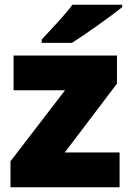

<svg xmlns="http://www.w3.org/2000/svg" viewBox="-20 -786 547 806"><path d="M493 -756V-766H284C251 -721 189 -657 155 -620V-606H282C336 -640 446 -718 493 -756ZM482 0V-146H252L471 -435V-553H37V-407H253L24 -109V0Z"/></svg>

Font: Noto Sans Malayalam Black
Style: Regular
Weight: 900
Designer: Jelle Bosma - Monotype Design Team
Foundry: Monotype Imaging Inc.
Version: Version 2.104